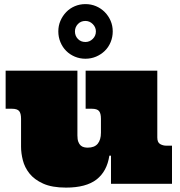

<svg xmlns="http://www.w3.org/2000/svg" viewBox="-20 -874 858 913"><path d="M728 -220.2Q728 -196.8 741.5 -189Q754.9 -181.2 772 -181.2H797.9V0H507.8V-133.8H500Q488.8 -59.1 439 -20.5Q389.2 18.1 293.9 18.1Q227.1 18.1 185.1 -1Q143.1 -20 120.1 -49.1Q97.2 -78.1 88.6 -112.1Q80.1 -146 80.1 -175.8V-309.1Q80.1 -335 71 -345.9Q62 -356.9 36.1 -356.9H6.8V-538.1H348.1V-230Q348.1 -210.9 352.5 -199.5Q356.9 -188 364 -181.9Q371.1 -175.8 380.1 -173.8Q389.2 -171.9 397 -171.9Q429.2 -171.9 444.6 -190.4Q460 -209 460 -243.2V-309.1Q460 -335 450.9 -345.9Q441.9 -356.9 416 -356.9H387.2V-538.1H728ZM257.3 -724.6Q257.3 -751.5 267.3 -774.9Q277.3 -798.3 294.7 -816.4Q312 -834.5 335.7 -844.5Q359.4 -854.5 386.2 -854.5Q413.1 -854.5 436.8 -844.5Q460.4 -834.5 478.3 -816.4Q496.1 -798.3 506.1 -774.9Q516.1 -751.5 516.1 -724.6Q516.1 -697.8 506.1 -673.6Q496.1 -649.4 478.3 -632.1Q460.4 -614.7 436.8 -604.7Q413.1 -594.7 386.2 -594.7Q359.4 -594.7 335.7 -604.7Q312 -614.7 294.7 -632.1Q277.3 -649.4 267.3 -673.6Q257.3 -697.8 257.3 -724.6ZM336.4 -724.6Q336.4 -703.6 350.3 -689Q364.3 -674.3 386.2 -674.3Q406.2 -674.3 421.1 -689Q436 -703.6 436 -724.6Q436 -744.6 421.1 -759.5Q406.2 -774.4 386.2 -774.4Q364.3 -774.4 350.3 -759.5Q336.4 -744.6 336.4 -724.6Z"/></svg>

Font: Ultra
Style: Regular
Weight: 400
Designer: Astigmatic (AOETI)
Foundry: Astigmatic (AOETI)
Version: Version 1.000